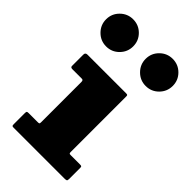

<svg xmlns="http://www.w3.org/2000/svg" viewBox="-254 -884 961 961"><g transform="rotate(45 226.0 -403.5)"><path d="M366.5 -615Q327 -615 298.8 -643.2Q270.5 -671.5 270.5 -711Q270.5 -751 298.8 -779Q327 -807 366.5 -807Q406.5 -807 434.5 -779Q462.5 -751 462.5 -711Q462.5 -671.5 434.5 -643.2Q406.5 -615 366.5 -615ZM86.5 -615Q47 -615 18.8 -643.2Q-9.5 -671.5 -9.5 -711Q-9.5 -751 18.8 -779Q47 -807 86.5 -807Q126.5 -807 154.5 -779Q182.5 -751 182.5 -711Q182.5 -671.5 154.5 -643.2Q126.5 -615 86.5 -615ZM115.5 -415H48Q35 -415 35 -425V-506Q35 -520 50 -520H322.5Q329.5 -520 332.2 -518.5Q335 -517 335 -510V-117.5Q335 -110 336.5 -107.5Q338 -105 345.5 -105H411Q419.5 -105 422.2 -103.2Q425 -101.5 425 -93V-15.5Q425 -4.5 421.2 -2.2Q417.5 0 406 0H47Q39.5 0 37.2 -2.2Q35 -4.5 35 -12.5V-90.5Q35 -100 37.2 -102.5Q39.5 -105 48.5 -105H112Q120 -105 122.5 -106.5Q125 -108 125 -116V-402Q125 -415 115.5 -415Z"/></g></svg>

Font: Besley* Fatface
Style: Regular
Weight: 900
Designer: Owen Earl
Foundry: indestructible type*
Version: Version 3.000; ttfautohint (v1.8.3)